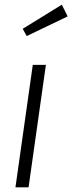

<svg xmlns="http://www.w3.org/2000/svg" viewBox="-20 -800 309 820"><path d="M176 -523 102 0H46L120 -523ZM244 -780 269 -730 94 -646 77 -677Z"/></svg>

Font: Fira Sans Extra Condensed Light
Style: Italic
Weight: 300
Width: 3
Italic angle: -8°
Designer: Carrois Corporate & Edenspiekermann AG
Foundry: Carrois Corporate GbR & Edenspiekermann AG
Version: Version 4.203